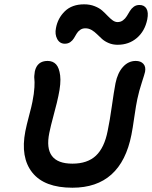

<svg xmlns="http://www.w3.org/2000/svg" viewBox="-20 -897 704 888"><path d="M279.8 -694.8Q256.3 -694.8 244.6 -716.6Q232.9 -738.3 238.8 -767.1Q247.1 -813 280 -845Q313 -877 369.1 -877Q396 -877 417.7 -868.4Q439.5 -859.9 452.9 -847.9Q466.3 -835.9 477.5 -824Q488.8 -812 500.2 -803.5Q511.7 -794.9 523.9 -794.9Q538.1 -794.9 548.8 -803Q559.6 -811 566.7 -822.8Q573.7 -834.5 580.8 -846.2Q587.9 -857.9 598.9 -866Q609.9 -874 625 -874Q647.5 -874 657.5 -856.9Q667.5 -839.8 661.1 -807.1Q649.9 -752.9 613 -721.4Q576.2 -689.9 523.9 -689.9Q501.5 -689.9 482.9 -697.8Q464.4 -705.6 451.9 -716.8Q439.5 -728 428.2 -739.3Q417 -750.5 403.6 -758.3Q390.1 -766.1 375 -766.1Q360.8 -766.1 350.6 -758.8Q340.3 -751.5 334.2 -741Q328.1 -730.5 321.8 -720Q315.4 -709.5 304.9 -702.1Q294.4 -694.8 279.8 -694.8ZM314.9 -28.8Q185.1 -28.8 129.4 -98.9Q73.7 -168.9 97.2 -290Q102.5 -316.9 114.7 -363Q127 -409.2 129.9 -425.8Q137.7 -464.8 139.2 -493.2Q140.6 -521.5 138.9 -532Q137.2 -542.5 141.1 -566.9Q151.9 -615.2 200.2 -615.2Q224.6 -615.2 239.3 -599.4Q253.9 -583.5 258.3 -547.6Q262.7 -511.7 250 -453.1Q245.6 -429.7 229.5 -369.9Q213.4 -310.1 208 -282.2Q179.2 -140.1 314.9 -140.1Q384.3 -140.1 423.6 -177Q462.9 -213.9 478 -292Q487.8 -338.4 497.3 -406Q506.8 -473.6 514.2 -512.2Q523.9 -560.1 548.8 -587.6Q573.7 -615.2 607.9 -615.2Q630.9 -615.2 643.1 -601.8Q655.3 -588.4 650.9 -564.9Q648.9 -555.2 636 -515.6Q623 -476.1 615.2 -439Q609.4 -412.6 601.3 -356.4Q593.3 -300.3 587.9 -273.9Q539.6 -28.8 314.9 -28.8Z"/></svg>

Font: Shantell Sans Irregular Bouncy
Style: Italic
Weight: 500
Italic angle: -11.31°
Designer: Stephen Nixon, Anya Danilova, Shantell Martin
Foundry: Arrow Type
Version: Version 1.006;[9816181b4]